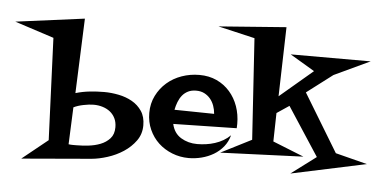

<svg xmlns="http://www.w3.org/2000/svg" viewBox="-199 -926 2386 1200"><g transform="rotate(5 993.5 -325.5)"><path d="M713.9 -117.2Q713.9 -62.5 683.6 -20.5Q653.3 21.5 607.9 51.3Q562.5 81.1 508.8 98.1Q455.1 115.2 409.2 119.1L-28.3 156.2L132.8 26.4L106.4 -613.3L-139.6 -693.4L292 -750L273.4 -281.2Q316.4 -293.9 361.8 -298.8Q407.2 -303.7 452.1 -303.7Q497.1 -303.7 543.5 -294.4Q589.8 -285.2 627.9 -263.7Q666 -242.2 689.9 -206.5Q713.9 -170.9 713.9 -117.2ZM541 -89.8Q541 -122.1 529.3 -146Q517.6 -169.9 497.6 -186Q477.5 -202.1 450.7 -210.4Q423.8 -218.8 393.6 -218.8Q366.2 -218.8 330.1 -211.4Q293.9 -204.1 268.6 -191.4L258.8 41Q271.5 43 283.7 43Q295.9 43 307.6 43Q341.8 43 382.3 38.6Q422.9 34.2 458 20.5Q493.2 6.8 517.1 -19.5Q541 -45.9 541 -89.8Z M1297.9 -177.7Q1297.9 -170.9 1297.4 -164.1Q1296.9 -157.2 1296.9 -150.4L899.4 -142.6Q912.1 -85 957 -57.6Q1002 -30.3 1058.6 -30.3Q1085.9 -30.3 1114.3 -34.2Q1142.6 -38.1 1169.9 -46.9Q1197.3 -55.7 1221.7 -69.8Q1246.1 -84 1265.6 -103.5Q1254.9 -62.5 1229.5 -31.2Q1204.1 0 1169.4 20.5Q1134.8 41 1094.2 51.3Q1053.7 61.5 1013.7 61.5Q959 61.5 909.7 42Q860.4 22.5 823.7 -11.7Q787.1 -45.9 765.6 -93.8Q744.1 -141.6 744.1 -198.2Q744.1 -257.8 768.6 -306.6Q793 -355.5 833 -390.1Q873 -424.8 925.8 -443.4Q978.5 -461.9 1036.1 -461.9Q1096.7 -461.9 1145 -439.5Q1193.4 -417 1227.5 -377.9Q1261.7 -338.9 1279.8 -287.6Q1297.9 -236.3 1297.9 -177.7ZM1148.4 -227.5Q1146.5 -253.9 1137.7 -278.3Q1128.9 -302.7 1113.3 -321.3Q1097.7 -339.8 1075.7 -351.1Q1053.7 -362.3 1024.4 -362.3Q995.1 -362.3 973.6 -351.6Q952.1 -340.8 937.5 -322.8Q922.9 -304.7 913.6 -280.8Q904.3 -256.8 899.4 -231.4Z M2127 2 1655.3 102.5 1811.5 -14.6 1613.3 -318.4 1536.1 -266.6 1532.2 -87.9 1727.5 -9.8 1207 10.7 1399.4 -86.9 1358.4 -720.7 1127.9 -774.4 1551.8 -806.6 1540 -372.1 1747.1 -547.9 1592.8 -639.6H2094.7L1870.1 -534.2L1708 -411.1L1927.7 -48.8Z"/></g></svg>

Font: Fontdiner Swanky
Style: Regular
Weight: 400
Designer: Font Diner, Inc
Foundry: Font Diner, Inc
Version: Version 1.001